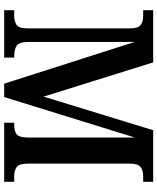

<svg xmlns="http://www.w3.org/2000/svg" viewBox="63 -817 754 920"><g transform="rotate(90 440.0 -357.0)"><path d="M29 0V-48H55Q81 -48 98.5 -59Q116 -70 116 -111V-602Q116 -643 99 -654.5Q82 -666 58 -666H29V-714H279L443 -189L604 -714H851V-666H822Q798 -666 781 -654Q764 -642 764 -600V-114Q764 -72 780.5 -60Q797 -48 823 -48H851V0H568V-48H577Q607 -48 622.5 -59Q638 -70 639 -110V-626L445 0H381L181 -625V-116Q181 -71 199.5 -59.5Q218 -48 250 -48H256V0Z"/></g></svg>

Font: Noto Serif SemiCondensed SemiBold
Style: Regular
Weight: 600
Width: 4
Designer: Monotype Design Team
Foundry: Monotype Imaging Inc.
Version: Version 2.013; ttfautohint (v1.8.4.7-5d5b)